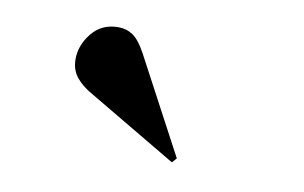

<svg xmlns="http://www.w3.org/2000/svg" viewBox="-40 -879 580 366"><g transform="rotate(10 250.0 -696.0)"><path d="M309 -578 140 -678Q118 -690 106 -704.5Q94 -719 94 -740Q94 -767 113 -790.5Q132 -814 164 -814Q180 -814 192.5 -805.5Q205 -797 218 -773L317 -587Z"/></g></svg>

Font: Literata 72pt ExtraBold
Style: Regular
Weight: 800
Designer: Latin by Veronika Burian and Jose Scaglione. Greek by Irene Vlachou. Cyrillic by Vera Evstafieva.
Foundry: TypeTogether
Version: Version 3.002